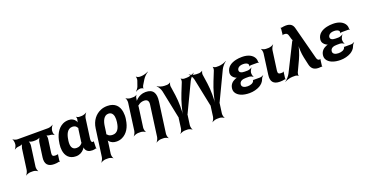

<svg xmlns="http://www.w3.org/2000/svg" viewBox="-42 -1727 5461 2870"><g transform="rotate(-20 2688.5 -291.5)"><path d="M538 9C567 9 590 6 612 0C617 -2 626 0 629 3L631 0C628 -3 625 -12 626 -17L638 -105C638 -108 642 -111 643 -113L641 -115C640 -114 636 -110 633 -110C623 -108 611 -107 598 -107C558 -107 545 -122 550 -162L580 -379C583 -399 578 -433 569 -444L565 -441C574 -430 608 -421 629 -421C649 -421 679 -409 688 -398L691 -401C682 -412 674 -443 677 -464L678 -478C681 -502 701 -539 715 -552L713 -554C698 -542 659 -528 635 -528H148C124 -528 89 -542 78 -554L76 -552C86 -539 94 -502 91 -478L90 -464C87 -444 71 -412 58 -401L61 -398C74 -409 107 -421 127 -421C147 -421 182 -430 195 -441L193 -444C180 -433 167 -398 164 -378L119 -50C116 -26 97 11 83 24L84 26C99 14 138 0 162 0H203C227 0 262 14 273 26L276 24C266 11 257 -26 260 -50L304 -371C307 -395 301 -435 290 -447L288 -445C298 -432 337 -421 361 -421H395C419 -421 460 -432 474 -445L472 -447C457 -435 441 -395 438 -371L407 -147C393 -44 436 9 538 9Z M1194 -107 1196 -104 1193 -106C1166 -109 1166 -140 1170 -171L1212 -478C1215 -502 1235 -539 1249 -552L1247 -554C1232 -542 1193 -528 1169 -528H1129C1115 -528 1094 -537 1088 -545L1084 -542C1090 -535 1092 -510 1088 -497C1084 -482 1078 -458 1080 -446L1084 -447C1082 -457 1074 -475 1067 -486C1045 -516 1014 -538 961 -538C927 -538 896 -531 869 -518C783 -475 733 -382 716 -260L714 -250C709 -212 708 -177 713 -145C725 -59 777 10 885 10C942 10 982 -14 1013 -48C1024 -59 1035 -77 1037 -87H1033C1031 -77 1035 -58 1040 -47C1056 -11 1090 10 1143 10C1164 10 1179 8 1195 2C1199 1 1206 2 1209 4L1212 0C1209 -1 1205 -8 1206 -13L1208 -102C1207 -105 1211 -108 1212 -110L1209 -112C1208 -111 1205 -107 1203 -107ZM1055 -360 1029 -171C1028 -165 1029 -159 1028 -153C1028 -153 1027 -149 1028 -149L1029 -153C1028 -153 1026 -149 1026 -149C1005 -121 978 -104 935 -104C857 -104 844 -172 855 -250L857 -260C868 -341 899 -424 980 -424C1019 -424 1040 -408 1053 -384C1054 -382 1060 -373 1061 -374L1060 -378C1059 -377 1055 -363 1055 -360Z M1532 10C1565 10 1594 4 1622 -10C1704 -49 1755 -134 1771 -250L1773 -260C1779 -301 1778 -338 1773 -372C1758 -468 1700 -538 1577 -538C1540 -538 1505 -532 1474 -519C1384 -483 1317 -401 1301 -282L1241 153C1238 177 1219 214 1205 227L1207 229C1222 217 1260 203 1284 203H1325C1349 203 1385 217 1396 229L1398 227C1388 214 1379 177 1382 153L1407 -26C1409 -39 1409 -57 1406 -66L1402 -64C1405 -55 1415 -41 1423 -32C1448 -7 1481 10 1532 10ZM1510 -104C1471 -104 1446 -116 1431 -136C1428 -139 1420 -146 1418 -145L1419 -141C1421 -143 1425 -159 1425 -162L1440 -270C1450 -344 1481 -424 1554 -424C1572 -424 1586 -420 1598 -411C1634 -384 1641 -327 1632 -260L1630 -250C1619 -172 1587 -104 1510 -104Z M2119 -424C2173 -424 2195 -394 2187 -338L2120 153C2117 177 2098 214 2084 227L2086 229C2101 217 2139 203 2163 203H2204C2228 203 2264 217 2275 229L2277 227C2267 214 2258 177 2261 153L2328 -338C2345 -463 2308 -538 2186 -538C2128 -538 2080 -515 2045 -484C2032 -473 2017 -456 2010 -445L2014 -443C2020 -454 2024 -474 2025 -489L2026 -496C2026 -510 2037 -535 2046 -543L2044 -546C2035 -537 2009 -528 1994 -528H1946C1922 -528 1887 -542 1876 -554L1874 -552C1884 -539 1892 -502 1889 -478L1831 -50C1828 -26 1809 11 1795 24L1796 26C1811 14 1850 0 1874 0H1915C1939 0 1974 14 1985 26L1988 24C1978 11 1969 -26 1972 -50L2015 -362C2016 -366 2017 -383 2014 -385L2011 -382C2013 -380 2025 -387 2027 -390C2050 -410 2080 -424 2119 -424ZM2131 -742 2100 -654C2092 -633 2069 -604 2055 -594L2058 -591C2072 -601 2105 -613 2127 -613H2137C2149 -613 2171 -605 2174 -598L2178 -600C2174 -607 2180 -631 2187 -642L2237 -724C2257 -757 2298 -795 2323 -809L2321 -813C2296 -798 2244 -782 2208 -782H2184C2167 -782 2140 -793 2133 -803L2129 -801C2136 -791 2136 -759 2131 -742Z M2590 -342 2568 -491C2566 -506 2574 -536 2581 -545L2578 -547C2570 -538 2540 -528 2525 -528H2485C2447 -528 2396 -546 2375 -563L2373 -559C2394 -543 2421 -498 2429 -462L2520 -19C2521 -18 2522 -9 2523 -9V-13C2522 -13 2520 -4 2520 -3L2499 154C2496 178 2477 215 2463 228L2464 230C2479 218 2518 204 2542 204H2583C2607 204 2642 218 2653 230L2656 228C2646 215 2637 178 2640 154L2661 1C2661 0 2662 -9 2661 -9L2660 -5C2661 -5 2665 -14 2666 -15L2879 -462C2896 -498 2937 -543 2962 -559L2960 -563C2935 -546 2878 -528 2840 -528H2800C2785 -528 2759 -538 2752 -548L2749 -545C2755 -536 2753 -506 2747 -491L2687 -342C2641 -230 2601 -80 2590 8H2594C2605 -80 2607 -229 2590 -342Z M3100 -342 3078 -491C3076 -506 3084 -536 3091 -545L3088 -547C3080 -538 3050 -528 3035 -528H2995C2957 -528 2906 -546 2885 -563L2883 -559C2904 -543 2931 -498 2939 -462L3030 -19C3031 -18 3032 -9 3033 -9V-13C3032 -13 3030 -4 3030 -3L3009 154C3006 178 2987 215 2973 228L2974 230C2989 218 3028 204 3052 204H3093C3117 204 3152 218 3163 230L3166 228C3156 215 3147 178 3150 154L3171 1C3171 0 3172 -9 3171 -9L3170 -5C3171 -5 3175 -14 3176 -15L3389 -462C3406 -498 3447 -543 3472 -559L3470 -563C3445 -546 3388 -528 3350 -528H3310C3295 -528 3269 -538 3262 -548L3259 -545C3265 -536 3263 -506 3257 -491L3197 -342C3151 -230 3111 -80 3100 8H3104C3115 -80 3117 -229 3100 -342Z M3652 -96C3605 -96 3558 -114 3564 -160C3571 -210 3618 -223 3671 -223H3717C3738 -223 3770 -210 3779 -199L3783 -202C3774 -213 3765 -247 3768 -269V-272C3771 -293 3788 -327 3801 -338L3799 -341C3786 -330 3750 -317 3729 -317H3683C3636 -317 3597 -332 3603 -373C3604 -380 3607 -387 3611 -394C3626 -419 3659 -431 3698 -431C3733 -431 3771 -422 3779 -395C3781 -389 3781 -372 3779 -367L3782 -366C3785 -370 3795 -376 3802 -376H3909C3916 -376 3923 -371 3926 -368L3930 -371C3927 -375 3922 -382 3923 -388C3924 -409 3921 -427 3913 -444C3885 -503 3816 -538 3721 -538C3686 -538 3653 -535 3623 -528C3547 -511 3476 -471 3464 -384C3458 -337 3484 -304 3517 -284C3527 -277 3545 -270 3555 -269V-273C3545 -274 3526 -268 3513 -262C3466 -242 3429 -207 3421 -149C3418 -124 3421 -101 3431 -82C3463 -21 3544 10 3646 10C3707 10 3766 -6 3809 -30C3844 -50 3877 -81 3892 -126C3897 -142 3914 -162 3925 -170L3924 -173C3913 -165 3885 -156 3868 -156H3762C3760 -156 3760 -158 3759 -159L3756 -157C3757 -156 3758 -153 3758 -151C3746 -111 3699 -96 3652 -96Z M4129 5C4158 5 4181 2 4203 -3C4208 -5 4217 -3 4220 0L4222 -3C4219 -6 4217 -15 4218 -20L4229 -105C4230 -110 4235 -115 4237 -118L4234 -120C4232 -118 4226 -113 4221 -113L4213 -112L4189 -110C4150 -110 4137 -125 4142 -165L4185 -478C4188 -502 4208 -539 4223 -552L4220 -554C4205 -542 4166 -528 4142 -528H4100C4076 -528 4041 -542 4030 -554L4028 -552C4038 -539 4046 -502 4043 -478L3999 -150C3985 -47 4027 5 4129 5Z M4795 -105C4765 -105 4758 -136 4752 -158L4618 -670C4604 -723 4570 -755 4497 -755C4474 -755 4450 -751 4429 -747C4424 -746 4416 -748 4413 -750L4410 -747C4413 -745 4416 -737 4415 -732L4406 -644C4406 -642 4402 -639 4401 -638L4404 -635C4405 -636 4408 -639 4411 -640C4419 -640 4425 -641 4434 -641C4470 -641 4483 -625 4491 -597L4509 -534C4510 -530 4518 -514 4521 -514L4522 -518C4519 -518 4508 -502 4505 -497L4290 -67C4272 -30 4230 15 4204 32L4205 35C4231 18 4289 0 4328 0H4374C4388 0 4414 10 4419 18L4422 16C4417 7 4420 -21 4426 -34L4509 -211C4543 -282 4571 -380 4579 -437L4575 -436C4567 -380 4572 -283 4588 -212L4613 -100C4626 -36 4659 9 4744 9C4762 8 4777 7 4790 6C4793 6 4798 8 4799 10L4802 7C4800 5 4798 1 4798 -2L4811 -102C4811 -104 4814 -106 4815 -107L4812 -109C4811 -108 4810 -106 4808 -106L4807 -105Z M5099 -96C5052 -96 5005 -114 5011 -160C5018 -210 5065 -223 5118 -223H5164C5185 -223 5217 -210 5226 -199L5230 -202C5221 -213 5212 -247 5215 -269V-272C5218 -293 5235 -327 5248 -338L5246 -341C5233 -330 5197 -317 5176 -317H5130C5083 -317 5044 -332 5050 -373C5051 -380 5054 -387 5058 -394C5073 -419 5106 -431 5145 -431C5180 -431 5218 -422 5226 -395C5228 -389 5228 -372 5226 -367L5229 -366C5232 -370 5242 -376 5249 -376H5356C5363 -376 5370 -371 5373 -368L5377 -371C5374 -375 5369 -382 5370 -388C5371 -409 5368 -427 5360 -444C5332 -503 5263 -538 5168 -538C5133 -538 5100 -535 5070 -528C4994 -511 4923 -471 4911 -384C4905 -337 4931 -304 4964 -284C4974 -277 4992 -270 5002 -269V-273C4992 -274 4973 -268 4960 -262C4913 -242 4876 -207 4868 -149C4865 -124 4868 -101 4878 -82C4910 -21 4991 10 5093 10C5154 10 5213 -6 5256 -30C5291 -50 5324 -81 5339 -126C5344 -142 5361 -162 5372 -170L5371 -173C5360 -165 5332 -156 5315 -156H5209C5207 -156 5207 -158 5206 -159L5203 -157C5204 -156 5205 -153 5205 -151C5193 -111 5146 -96 5099 -96Z"/></g></svg>

Font: Asimov
Style: EdgeIt
Weight: 500
Designer: Google
Version: Version 2.000980: 2014